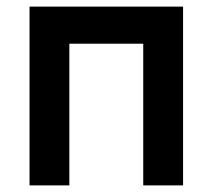

<svg xmlns="http://www.w3.org/2000/svg" viewBox="-20 -560 643 580"><path d="M69.2 0V-540H533V0H412.7V-428H189.5V0Z"/></svg>

Font: Vela Sans GX ExtLt
Style: Regular
Weight: 200
Designer: Principal design: Mikhail Sharanda - project Manrope.
Design modification: Ravid Balaliev
Foundry: Mikhail Sharanda
Version: Version 1.001